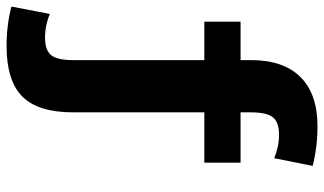

<svg xmlns="http://www.w3.org/2000/svg" viewBox="-226 -554 1010 599"><g transform="rotate(90 279.5 -255.0)"><path d="M168 22V-387H48V-500H168V-532Q168 -634 221 -687Q274 -740 374 -740Q439 -740 498 -725L474 -605Q438 -620 401 -620Q362 -620 346.5 -601Q331 -582 331 -532V-500H488V-387H331V22Q331 132 281.5 181Q232 230 124 230Q60 230 1 215L24 95Q60 110 98 110Q137 110 152.5 91Q168 72 168 22Z"/></g></svg>

Font: M PLUS 1p ExtraBold
Style: Regular
Weight: 800
Version: Version 1.062